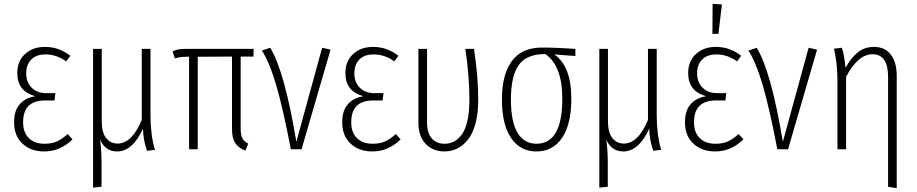

<svg xmlns="http://www.w3.org/2000/svg" viewBox="-20 -776 4764 998"><path d="M213.9 -532.2Q287.6 -532.2 345.2 -485.8L324.2 -457Q273.4 -493.2 216.8 -493.2Q168.9 -493.2 142.6 -466.8Q116.2 -440.4 116.2 -394Q116.2 -349.1 144.3 -320.6Q172.4 -292 219.2 -292H268.1L263.2 -253.9H215.8Q157.2 -253.9 128.7 -225.8Q100.1 -197.8 100.1 -140.1Q100.1 -87.4 129.9 -58.1Q159.7 -28.8 211.9 -28.8Q250 -28.8 276.9 -41.3Q303.7 -53.7 332 -79.1L356.9 -51.8Q293.9 11.2 210 11.2Q140.6 11.2 96.9 -29.3Q53.2 -69.8 53.2 -140.1Q53.2 -201.7 83 -234.9Q112.8 -268.1 164.1 -275.9Q69.8 -300.8 69.8 -396Q69.8 -458.5 110.1 -495.4Q150.4 -532.2 213.9 -532.2Z M785.2 2.9 744.1 7.8Q733.4 -24.9 729 -48.6Q724.6 -72.3 723.1 -106.9Q668.9 11.2 588.9 11.2Q526.4 11.2 500 -50.8Q507.8 2.4 507.8 74.2V194.8L463.9 199.2V-522H508.8V-147.9Q508.8 -86.4 532 -58.1Q555.2 -29.8 590.8 -29.8Q666 -29.8 716.8 -152.8V-522H762.2V-175.8Q762.2 -76.2 785.2 2.9Z M1297.9 -481.9H1231V-107.9Q1231 -74.7 1239.7 -57.6Q1248.5 -40.5 1270 -29.8L1255.9 6.8Q1218.3 -7.8 1202.1 -33Q1186 -58.1 1186 -105V-481.9L1007.8 -481V0H962.9V-481H951.2Q914.1 -481 889.2 -472.2L877 -508.8Q893.6 -517.1 909.4 -519.5Q925.3 -522 953.1 -522H1297.9Z M1384.3 -527.8Q1458.5 -409.2 1520.5 -39.1L1654.3 -527.8L1698.2 -518.1L1547.4 0H1491.7Q1450.7 -214.4 1415.5 -334Q1380.4 -453.6 1341.3 -513.2Z M1919.4 -532.2Q1993.2 -532.2 2050.8 -485.8L2029.8 -457Q1979 -493.2 1922.4 -493.2Q1874.5 -493.2 1848.1 -466.8Q1821.8 -440.4 1821.8 -394Q1821.8 -349.1 1849.9 -320.6Q1877.9 -292 1924.8 -292H1973.6L1968.8 -253.9H1921.4Q1862.8 -253.9 1834.2 -225.8Q1805.7 -197.8 1805.7 -140.1Q1805.7 -87.4 1835.4 -58.1Q1865.2 -28.8 1917.5 -28.8Q1955.6 -28.8 1982.4 -41.3Q2009.3 -53.7 2037.6 -79.1L2062.5 -51.8Q1999.5 11.2 1915.5 11.2Q1846.2 11.2 1802.5 -29.3Q1758.8 -69.8 1758.8 -140.1Q1758.8 -201.7 1788.6 -234.9Q1818.4 -268.1 1869.6 -275.9Q1775.4 -300.8 1775.4 -396Q1775.4 -458.5 1815.7 -495.4Q1856 -532.2 1919.4 -532.2Z M2443.8 -522Q2465.8 -379.4 2465.8 -256.8Q2465.8 -188 2451.9 -135.3Q2438 -82.5 2413.3 -51.3Q2388.7 -20 2357.4 -4.4Q2326.2 11.2 2289.6 11.2Q2230.5 11.2 2192.6 -28.1Q2154.8 -67.4 2154.8 -138.2V-522H2199.7V-140.1Q2199.7 -84.5 2224.1 -56.6Q2248.5 -28.8 2291 -28.8Q2317.4 -28.8 2339.4 -40Q2361.3 -51.3 2380.1 -76.4Q2398.9 -101.6 2409.4 -147.5Q2419.9 -193.4 2419.9 -256.8Q2419.9 -380.9 2398.9 -522Z M2970.7 -522V-484.9L2860.8 -493.2Q2949.7 -432.6 2949.7 -263.2Q2949.7 -129.9 2901.6 -59.3Q2853.5 11.2 2768.6 11.2Q2683.6 11.2 2636.2 -59.1Q2588.9 -129.4 2588.9 -259.8Q2588.9 -388.7 2640.6 -458.7Q2692.4 -528.8 2796.9 -528.8Q2876 -528.8 2970.7 -522ZM2902.8 -263.2Q2902.8 -434.1 2814.5 -495.1Q2718.8 -495.6 2677.2 -439Q2635.7 -382.3 2635.7 -259.8Q2635.7 -142.6 2670.2 -85.7Q2704.6 -28.8 2768.6 -28.8Q2902.8 -28.8 2902.8 -263.2Z M3416.5 2.9 3375.5 7.8Q3364.7 -24.9 3360.4 -48.6Q3356 -72.3 3354.5 -106.9Q3300.3 11.2 3220.2 11.2Q3157.7 11.2 3131.3 -50.8Q3139.2 2.4 3139.2 74.2V194.8L3095.2 199.2V-522H3140.1V-147.9Q3140.1 -86.4 3163.3 -58.1Q3186.5 -29.8 3222.2 -29.8Q3297.4 -29.8 3348.1 -152.8V-522H3393.6V-175.8Q3393.6 -76.2 3416.5 2.9Z M3684.1 -755.9 3732.4 -752.9 3714.4 -600.1H3683.1ZM3701.2 -532.2Q3774.9 -532.2 3832.5 -485.8L3811.5 -457Q3760.7 -493.2 3704.1 -493.2Q3656.2 -493.2 3629.9 -466.8Q3603.5 -440.4 3603.5 -394Q3603.5 -349.1 3631.6 -320.6Q3659.7 -292 3706.5 -292H3755.4L3750.5 -253.9H3703.1Q3644.5 -253.9 3616 -225.8Q3587.4 -197.8 3587.4 -140.1Q3587.4 -87.4 3617.2 -58.1Q3647 -28.8 3699.2 -28.8Q3737.3 -28.8 3764.2 -41.3Q3791 -53.7 3819.3 -79.1L3844.2 -51.8Q3781.2 11.2 3697.3 11.2Q3627.9 11.2 3584.2 -29.3Q3540.5 -69.8 3540.5 -140.1Q3540.5 -201.7 3570.3 -234.9Q3600.1 -268.1 3651.4 -275.9Q3557.1 -300.8 3557.1 -396Q3557.1 -458.5 3597.4 -495.4Q3637.7 -532.2 3701.2 -532.2Z M3913.1 -527.8Q3987.3 -409.2 4049.3 -39.1L4183.1 -527.8L4227.1 -518.1L4076.2 0H4020.5Q3979.5 -214.4 3944.3 -334Q3909.2 -453.6 3870.1 -513.2Z M4522.9 -532.2Q4580.1 -532.2 4610.6 -491.9Q4641.1 -451.7 4641.1 -381.8V202.1L4596.2 194.8V-376Q4596.2 -494.1 4515.1 -494.1Q4440.4 -494.1 4377.9 -377V0H4333V-355Q4333 -447.3 4314.9 -522.9L4356 -527.8Q4368.2 -493.2 4375 -423.8Q4404.3 -476.6 4439.5 -504.4Q4474.6 -532.2 4522.9 -532.2Z"/></svg>

Font: Fira Sans Compressed ExtraLight
Style: Regular
Weight: 250
Width: 1
Designer: Carrois Corporate & Edenspiekermann AG
Foundry: Carrois Corporate GbR & Edenspiekermann AG
Version: Version 4.203;PS 004.203;hotconv 1.0.88;makeotf.lib2.5.64775